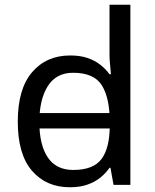

<svg xmlns="http://www.w3.org/2000/svg" viewBox="-20 -780 655 810"><path d="M104 -238V-303H480V-238ZM275 10Q175 10 115 -59.5Q55 -129 55 -267Q55 -405 115.5 -475.5Q176 -546 276 -546Q318 -546 349 -535.5Q380 -525 403 -507Q426 -489 442 -467H448Q447 -480 444.5 -505.5Q442 -531 442 -546V-760H530V0H459L446 -72H442Q426 -49 403 -30.5Q380 -12 348.5 -1Q317 10 275 10ZM289 -63Q374 -63 408.5 -109.5Q443 -156 443 -250V-266Q443 -366 410 -419.5Q377 -473 288 -473Q217 -473 181.5 -416.5Q146 -360 146 -265Q146 -169 181.5 -116Q217 -63 289 -63Z"/></svg>

Font: ugurmukhi85
Style: Book
Weight: 400
Designer: Jelle Bosma - Monotype Design Team
Foundry: Monotype Imaging Inc.
Version: Version 2.003